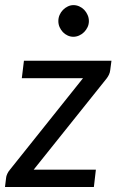

<svg xmlns="http://www.w3.org/2000/svg" viewBox="-29 -750 473 770"><path d="M418 -506.5 413 -468.5Q412 -459 407.8 -450.2Q403.5 -441.5 398 -434.5L106 -69.5H355.5L347.5 0H-9L-4.5 -37Q-4 -43.5 0 -52.5Q4 -61.5 10.5 -69L304 -436.5H58.5L67 -506.5ZM327.5 -665.5Q327.5 -652.5 322.2 -641.2Q317 -630 308.2 -621.2Q299.5 -612.5 288.2 -607.5Q277 -602.5 265 -602.5Q253.5 -602.5 242.5 -607.5Q231.5 -612.5 223.2 -621.2Q215 -630 210 -641.2Q205 -652.5 205 -665.5Q205 -678.5 210 -690Q215 -701.5 223.5 -710.2Q232 -719 243 -724.2Q254 -729.5 265.5 -729.5Q277.5 -729.5 288.8 -724.5Q300 -719.5 308.5 -710.8Q317 -702 322.2 -690.2Q327.5 -678.5 327.5 -665.5Z"/></svg>

Font: Lato 2
Style: Italic
Weight: 400
Italic angle: -7°
Designer: Lukasz Dziedzic with Adam Twardoch and Botio Nikoltchev
Foundry: tyPoland Lukasz Dziedzic
Version: Version 2.015; 2015-08-06; http://www.latofonts.com/